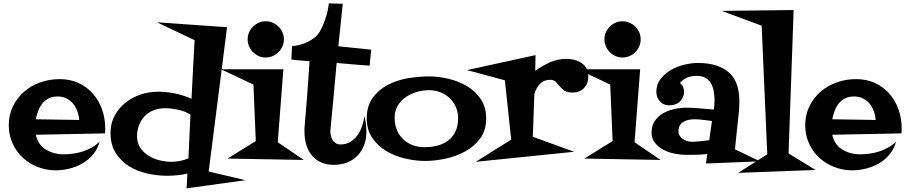

<svg xmlns="http://www.w3.org/2000/svg" viewBox="-20 -916 5205 1102"><path d="M584 -177.7Q584 -170.9 583.5 -164.1Q583 -157.2 583 -150.4L185.5 -142.6Q198.2 -85 243.2 -57.6Q288.1 -30.3 344.7 -30.3Q372.1 -30.3 400.4 -34.2Q428.7 -38.1 456.1 -46.9Q483.4 -55.7 507.8 -69.8Q532.2 -84 551.8 -103.5Q541 -62.5 515.6 -31.2Q490.2 0 455.6 20.5Q420.9 41 380.4 51.3Q339.8 61.5 299.8 61.5Q245.1 61.5 195.8 42Q146.5 22.5 109.9 -11.7Q73.2 -45.9 51.8 -93.8Q30.3 -141.6 30.3 -198.2Q30.3 -257.8 54.7 -306.6Q79.1 -355.5 119.1 -390.1Q159.2 -424.8 211.9 -443.4Q264.6 -461.9 322.3 -461.9Q382.8 -461.9 431.2 -439.5Q479.5 -417 513.7 -377.9Q547.9 -338.9 565.9 -287.6Q584 -236.3 584 -177.7ZM434.6 -227.5Q432.6 -253.9 423.8 -278.3Q415 -302.7 399.4 -321.3Q383.8 -339.8 361.8 -351.1Q339.8 -362.3 310.5 -362.3Q281.2 -362.3 259.8 -351.6Q238.3 -340.8 223.6 -322.8Q209 -304.7 199.7 -280.8Q190.4 -256.8 185.5 -231.4Z M1388.7 118.2 1050.8 165 1055.7 80.1Q1027.3 86.9 998 89.8Q968.8 92.8 939.5 92.8Q881.8 92.8 823.7 79.6Q765.6 66.4 719.2 37.1Q672.9 7.8 643.6 -39.1Q614.3 -85.9 614.3 -153.3Q614.3 -208 637.7 -251.5Q661.1 -294.9 699.2 -325.7Q737.3 -356.4 785.6 -373Q834 -389.6 884.8 -389.6Q934.6 -389.6 984.9 -379.4Q1035.2 -369.1 1079.1 -348.6L1096.7 -685.5L880.9 -788.1L1283.2 -759.8L1177.7 68.4ZM1073.2 -257.8Q1044.9 -277.3 1002.9 -286.1Q960.9 -294.9 926.8 -294.9Q891.6 -294.9 861.8 -283.2Q832 -271.5 811 -250Q790 -228.5 778.3 -198.7Q766.6 -168.9 766.6 -133.8Q766.6 -95.7 785.2 -67.9Q803.7 -40 833 -22Q862.3 -3.9 897.5 4.4Q932.6 12.7 964.8 12.7Q1013.7 12.7 1061.5 -6.8Z M1609.4 -690.4Q1609.4 -668.9 1601.1 -649.9Q1592.8 -630.9 1578.6 -616.7Q1564.5 -602.5 1545.4 -594.2Q1526.4 -585.9 1504.9 -585.9Q1483.4 -585.9 1464.8 -594.2Q1446.3 -602.5 1432.1 -616.7Q1418 -630.9 1409.7 -649.9Q1401.4 -668.9 1401.4 -690.4Q1401.4 -711.9 1409.7 -730.5Q1418 -749 1432.1 -763.2Q1446.3 -777.3 1464.8 -785.6Q1483.4 -793.9 1504.9 -793.9Q1526.4 -793.9 1545.4 -785.6Q1564.5 -777.3 1578.6 -763.2Q1592.8 -749 1601.1 -730.5Q1609.4 -711.9 1609.4 -690.4ZM1723.6 2 1286.1 -5.9 1448.2 -106.4 1434.6 -430.7 1248 -518.6H1606.4L1574.2 -99.6Z M2110.4 -630.9 2101.6 -539.1Q2053.7 -543 2006.8 -546.4Q1960 -549.8 1912.1 -554.7Q1904.3 -461.9 1895.5 -370.1Q1886.7 -278.3 1877.9 -185.5Q1877.9 -180.7 1877 -175.8Q1876 -170.9 1876 -166Q1876 -152.3 1878.9 -138.2Q1881.8 -124 1888.7 -112.8Q1895.5 -101.6 1906.7 -94.2Q1918 -86.9 1934.6 -86.9Q1966.8 -86.9 1991.2 -102.1Q2015.6 -117.2 2032.2 -140.6Q2048.8 -164.1 2058.6 -192.9Q2068.4 -221.7 2071.3 -250Q2083 -204.1 2083 -159.2Q2083 -116.2 2069.3 -81.5Q2055.7 -46.9 2031.2 -22Q2006.8 2.9 1972.7 16.6Q1938.5 30.3 1897.5 30.3Q1854.5 30.3 1822.3 15.6Q1790 1 1769 -24.9Q1748 -50.8 1737.8 -85.9Q1727.5 -121.1 1727.5 -161.1Q1727.5 -168.9 1727.5 -175.8Q1727.5 -182.6 1728.5 -190.4Q1736.3 -285.2 1743.7 -377.4Q1751 -469.7 1756.8 -564.5Q1730.5 -566.4 1704.6 -568.8Q1678.7 -571.3 1652.3 -574.2L1656.2 -651.4Q1676.8 -652.3 1699.2 -658.2Q1721.7 -664.1 1742.7 -673.8Q1763.7 -683.6 1781.7 -697.3Q1799.8 -710.9 1811.5 -728.5Q1822.3 -746.1 1831.5 -766.6Q1840.8 -787.1 1848.1 -809.6Q1855.5 -832 1860.4 -854Q1865.2 -876 1867.2 -896.5L1947.3 -894.5L1921.9 -650.4Z M2770.5 -236.3Q2770.5 -168.9 2736.8 -122.6Q2703.1 -76.2 2650.9 -47.4Q2598.6 -18.6 2537.1 -5.4Q2475.6 7.8 2419.9 7.8Q2365.2 7.8 2306.2 -5.9Q2247.1 -19.5 2197.8 -48.8Q2148.4 -78.1 2116.7 -124.5Q2085 -170.9 2085 -236.3Q2085 -307.6 2119.1 -354.5Q2153.3 -401.4 2205.6 -428.7Q2257.8 -456.1 2320.8 -466.8Q2383.8 -477.5 2442.4 -477.5Q2496.1 -477.5 2554.2 -463.9Q2612.3 -450.2 2660.6 -421.4Q2709 -392.6 2739.7 -346.7Q2770.5 -300.8 2770.5 -236.3ZM2609.4 -238.3Q2609.4 -273.4 2596.2 -302.7Q2583 -332 2560.1 -353.5Q2537.1 -375 2506.8 -386.7Q2476.6 -398.4 2442.4 -398.4Q2407.2 -398.4 2372.1 -388.2Q2336.9 -377.9 2308.6 -358.4Q2280.3 -338.9 2262.7 -309.1Q2245.1 -279.3 2245.1 -241.2Q2245.1 -203.1 2257.3 -171.9Q2269.5 -140.6 2292.5 -118.2Q2315.4 -95.7 2346.7 -83.5Q2377.9 -71.3 2416 -71.3Q2457 -71.3 2492.2 -80.6Q2527.3 -89.8 2553.7 -110.4Q2580.1 -130.9 2594.7 -162.6Q2609.4 -194.3 2609.4 -238.3Z M3356.4 -476.6Q3356.4 -436.5 3332 -410.6Q3307.6 -384.8 3266.6 -384.8Q3236.3 -384.8 3219.7 -396Q3203.1 -407.2 3191.9 -421.4Q3180.7 -435.5 3169.4 -446.8Q3158.2 -458 3137.7 -458Q3101.6 -458 3080.1 -435.1Q3058.6 -412.1 3047.9 -380.9Q3046.9 -378.9 3046.4 -362.3Q3045.9 -345.7 3044.9 -320.3Q3043.9 -294.9 3043 -264.6Q3042 -234.4 3041 -207Q3040 -179.7 3039.1 -158.7Q3038.1 -137.7 3038.1 -130.9L3275.4 -44.9L2710.9 12.7Q2761.7 -19.5 2812.5 -51.3Q2863.3 -83 2914.1 -114.3L2877.9 -455.1L2660.2 -513.7L3053.7 -599.6L3051.8 -509.8Q3092.8 -538.1 3136.2 -558.1Q3179.7 -578.1 3232.4 -578.1Q3250 -578.1 3268.6 -574.2Q3287.1 -570.3 3303.7 -562.5Q3320.3 -554.7 3333 -541.5Q3345.7 -528.3 3351.6 -509.8Q3356.4 -492.2 3356.4 -476.6Z M3657.2 -690.4Q3657.2 -668.9 3648.9 -649.9Q3640.6 -630.9 3626.5 -616.7Q3612.3 -602.5 3593.3 -594.2Q3574.2 -585.9 3552.7 -585.9Q3531.2 -585.9 3512.7 -594.2Q3494.1 -602.5 3480 -616.7Q3465.8 -630.9 3457.5 -649.9Q3449.2 -668.9 3449.2 -690.4Q3449.2 -711.9 3457.5 -730.5Q3465.8 -749 3480 -763.2Q3494.1 -777.3 3512.7 -785.6Q3531.2 -793.9 3552.7 -793.9Q3574.2 -793.9 3593.3 -785.6Q3612.3 -777.3 3626.5 -763.2Q3640.6 -749 3648.9 -730.5Q3657.2 -711.9 3657.2 -690.4ZM3771.5 2 3334 -5.9 3496.1 -106.4 3482.4 -430.7 3295.9 -518.6H3654.3L3622.1 -99.6Z M4341.8 9.8 4032.2 22.5 4039.1 -32.2Q4007.8 -28.3 3976.6 -27.8Q3945.3 -27.3 3914.1 -27.3Q3885.7 -27.3 3851.6 -34.2Q3817.4 -41 3788.1 -56.2Q3758.8 -71.3 3739.3 -95.7Q3719.7 -120.1 3719.7 -155.3Q3719.7 -194.3 3738.3 -221.7Q3756.8 -249 3785.6 -265.6Q3814.5 -282.2 3849.6 -290Q3884.8 -297.9 3918 -297.9Q3959 -297.9 3998 -293.9Q4037.1 -290 4077.1 -287.1Q4079.1 -299.8 4080.1 -313Q4081.1 -326.2 4081.1 -339.8Q4081.1 -366.2 4076.7 -391.6Q4072.3 -417 4061 -437Q4049.8 -457 4029.8 -468.8Q4009.8 -480.5 3978.5 -480.5Q3949.2 -480.5 3925.3 -471.2Q3901.4 -461.9 3882.8 -439.5Q3896.5 -428.7 3901.4 -415.5Q3906.2 -402.3 3906.2 -385.7V-379.9Q3891.6 -311.5 3820.3 -311.5Q3788.1 -311.5 3767.6 -334.5Q3747.1 -357.4 3747.1 -388.7Q3747.1 -431.6 3771.5 -462.9Q3795.9 -494.1 3831.5 -514.6Q3867.2 -535.2 3908.7 -544.9Q3950.2 -554.7 3985.4 -554.7Q4097.7 -554.7 4160.6 -502.9Q4223.6 -451.2 4223.6 -334Q4223.6 -321.3 4223.1 -308.6Q4222.7 -295.9 4221.7 -283.2L4198.2 -58.6Q4235.4 -42 4270.5 -24.4Q4305.7 -6.8 4341.8 9.8ZM4066.4 -221.7Q4041 -224.6 4015.6 -228Q3990.2 -231.4 3964.8 -231.4Q3948.2 -231.4 3932.1 -228Q3916 -224.6 3902.8 -216.8Q3889.6 -209 3881.8 -195.8Q3874 -182.6 3874 -163.1Q3874 -148.4 3880.9 -137.2Q3887.7 -126 3898.9 -118.2Q3910.2 -110.4 3923.3 -106.4Q3936.5 -102.5 3949.2 -102.5Q3974.6 -102.5 4000.5 -105.5Q4026.4 -108.4 4050.8 -111.3Z M4661.1 59.6 4216.8 76.2 4383.8 -30.3 4351.6 -768.6 4122.1 -853.5 4535.2 -858.4 4505.9 -35.2Z M5155.3 -177.7Q5155.3 -170.9 5154.8 -164.1Q5154.3 -157.2 5154.3 -150.4L4756.8 -142.6Q4769.5 -85 4814.5 -57.6Q4859.4 -30.3 4916 -30.3Q4943.4 -30.3 4971.7 -34.2Q5000 -38.1 5027.3 -46.9Q5054.7 -55.7 5079.1 -69.8Q5103.5 -84 5123 -103.5Q5112.3 -62.5 5086.9 -31.2Q5061.5 0 5026.9 20.5Q4992.2 41 4951.7 51.3Q4911.1 61.5 4871.1 61.5Q4816.4 61.5 4767.1 42Q4717.8 22.5 4681.2 -11.7Q4644.5 -45.9 4623 -93.8Q4601.6 -141.6 4601.6 -198.2Q4601.6 -257.8 4626 -306.6Q4650.4 -355.5 4690.4 -390.1Q4730.5 -424.8 4783.2 -443.4Q4835.9 -461.9 4893.6 -461.9Q4954.1 -461.9 5002.4 -439.5Q5050.8 -417 5085 -377.9Q5119.1 -338.9 5137.2 -287.6Q5155.3 -236.3 5155.3 -177.7ZM5005.9 -227.5Q5003.9 -253.9 4995.1 -278.3Q4986.3 -302.7 4970.7 -321.3Q4955.1 -339.8 4933.1 -351.1Q4911.1 -362.3 4881.8 -362.3Q4852.5 -362.3 4831.1 -351.6Q4809.6 -340.8 4794.9 -322.8Q4780.3 -304.7 4771 -280.8Q4761.7 -256.8 4756.8 -231.4Z"/></svg>

Font: Fontdiner Swanky
Style: Regular
Weight: 400
Designer: Font Diner, Inc
Foundry: Font Diner, Inc
Version: Version 1.000